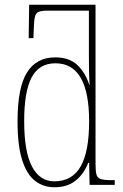

<svg xmlns="http://www.w3.org/2000/svg" viewBox="-20 -780 518 810"><path d="M210 10Q163 10 128 -17Q93 -44 73.5 -105Q54 -166 54 -267Q54 -411 94 -474.5Q134 -538 213 -538Q272 -538 306 -506Q340 -474 357 -421H358Q356 -454 355.5 -491Q355 -528 355 -555V-735H178Q154 -735 142 -729.5Q130 -724 126.5 -705.5Q123 -687 122 -646L121 -619H101L103 -760H383V-89Q383 -58 387 -43.5Q391 -29 405.5 -24.5Q420 -20 451 -20H464V0H358L356 -93H352Q334 -46 299 -18Q264 10 210 10ZM209 -15Q284 -15 320 -77.5Q356 -140 356 -268Q356 -513 214 -513Q145 -513 113.5 -453.5Q82 -394 82 -269Q82 -140 115 -77.5Q148 -15 209 -15Z"/></svg>

Font: Noto Serif Condensed Thin
Style: Regular
Weight: 100
Width: 3
Designer: Monotype Design Team
Foundry: Monotype Imaging Inc.
Version: Version 2.013; ttfautohint (v1.8.4.7-5d5b)